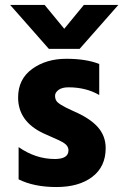

<svg xmlns="http://www.w3.org/2000/svg" viewBox="-20 -750 497 774"><path d="M301 -553H177L21 -730H160L239 -634L318 -730H457ZM406 -153Q406 -78 352 -37Q298 4 207.5 4Q117 4 55 -27V-157Q124 -109 201 -109Q256 -109 256 -144Q256 -163 234 -176Q218 -185 191 -196.5Q164 -208 154 -213Q53 -261 53 -357Q53 -431 109.5 -472Q166 -513 247 -513Q328 -513 380 -492V-367Q327 -398 256 -398Q230 -398 216 -387.5Q202 -377 202 -364.5Q202 -352 207 -344Q212 -336 223.5 -329Q235 -322 245.5 -316.5Q256 -311 274 -303Q342 -274 374 -238Q406 -202 406 -153Z"/></svg>

Font: Hind Jalandhar
Style: Bold
Weight: 700
Designer: Namrata Goyal
Foundry: Indian Type Foundry
Version: Version 0.702;PS 1.0;hotconv 1.0.81;makeotf.lib2.5.63406